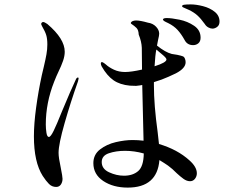

<svg xmlns="http://www.w3.org/2000/svg" viewBox="-20 -839 1040 872"><path d="M977 -741Q977 -725 966.5 -717Q956 -709 945 -709Q936 -709 926 -714.5Q916 -720 910 -730Q892 -755 876.5 -769Q861 -783 838 -794Q829 -798 822 -801Q815 -804 811 -806Q807 -808 807 -811Q807 -816 816.5 -817.5Q826 -819 846 -819Q871 -819 902 -811Q933 -803 955 -785.5Q977 -768 977 -741ZM891 -668Q891 -651 881 -642.5Q871 -634 857 -634Q830 -634 818 -658Q803 -685 786.5 -703Q770 -721 744 -734Q742 -735 734.5 -738.5Q727 -742 723.5 -745Q720 -748 720 -751Q722 -757 737 -757Q759 -757 795.5 -749.5Q832 -742 861.5 -722Q891 -702 891 -668ZM874 -52Q874 -38 865.5 -27Q857 -16 843 -16Q828 -16 813 -27Q798 -38 783.5 -51.5Q769 -65 763 -71Q742 -89 725 -99Q718 -104 704 -112Q694 13 560 13Q494 13 449 -17Q404 -47 404 -98Q404 -137 434.5 -160.5Q465 -184 506 -193.5Q547 -203 582 -203Q607 -203 632 -200L626 -453Q618 -451 598 -449Q579 -449 570 -450Q525 -454 495.5 -474.5Q466 -495 442 -537Q438 -545 438 -550Q438 -557 443 -557Q446 -557 452.5 -552.5Q459 -548 461 -546Q475 -533 497.5 -522.5Q520 -512 548 -512Q576 -512 625 -523Q624 -561 624 -622Q623 -650 610 -682Q609 -703 600 -712Q591 -721 576 -731Q574 -733 574 -734Q574 -737 577.5 -740Q581 -743 585 -744Q591 -746 598 -746Q617 -746 652 -736Q674 -733 688.5 -718Q703 -703 703 -686Q703 -678 698 -658Q697 -650 693 -632Q730 -602 760 -594Q769 -592 785 -590Q804 -586 811 -583Q818 -580 821 -569Q823 -564 823 -556Q823 -529 779 -506Q775 -504 745.5 -490.5Q716 -477 679 -466V-452Q679 -362 696 -239L702 -185Q786 -160 840 -111Q874 -81 874 -52ZM337 -482Q337 -480 334 -469Q301 -376 273.5 -280Q246 -184 246 -145Q246 -123 256 -77Q264 -37 264 -27Q264 -12 256.5 -1Q249 10 235 10Q216 10 202.5 -3.5Q189 -17 174 -40Q134 -103 134 -220Q134 -276 144 -350Q154 -424 170 -498L179 -536Q187 -570 191 -592.5Q195 -615 195 -637Q195 -663 190 -679.5Q185 -696 171 -720Q167 -728 167 -730Q167 -733 169.5 -736Q172 -739 176 -739Q182 -739 195 -730Q274 -663 274 -604Q274 -585 266.5 -563Q259 -541 244 -510Q241 -503 236 -492.5Q231 -482 226 -468Q188 -372 188 -274Q188 -254 191 -235.5Q194 -217 202 -217Q210 -217 223.5 -244.5Q237 -272 261 -332Q303 -433 324 -477Q328 -487 334 -487Q337 -487 337 -482ZM682 -538Q736 -555 736 -569Q736 -576 715 -593Q694 -610 690 -614Q685 -590 682 -538ZM633 -142Q590 -154 548 -154Q507 -154 474.5 -143Q442 -132 442 -103Q442 -72 475.5 -56.5Q509 -41 543 -41Q583 -41 607.5 -62Q632 -83 633 -142Z"/></svg>

Font: Shippori Mincho Medium
Style: Regular
Weight: 500
Designer: FONTDASU
Foundry: FONTDASU / Google Inc. / but / Adobe
Version: Version 3.110; ttfautohint (v1.8.3)